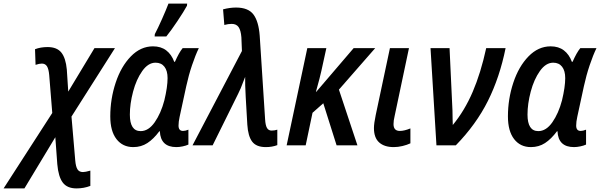

<svg xmlns="http://www.w3.org/2000/svg" viewBox="-140 -809 3341 1069"><path d="M151 -180 134 -391Q131 -425 121.5 -440Q112 -455 93 -455Q79 -455 58 -448L55 -535Q86 -547 125 -547Q177 -547 201.5 -516.5Q226 -486 232 -422L240 -299L386 -541H500L258 -160L279 85Q282 119 291.5 134Q301 149 322 149Q335 149 363 141V226Q327 240 286 240Q234 240 209.5 207.5Q185 175 179 105L168 -45L-4 240H-120Z M474 -161Q474 -258 504 -348.5Q534 -439 588.5 -495Q643 -551 712 -551Q756 -551 785.5 -528.5Q815 -506 830 -465H834Q857 -517 877 -541H967Q948 -502 929 -445.5Q910 -389 897 -329L860 -158Q854 -131 854 -110Q854 -80 879 -80Q892 -80 909 -87V-4Q896 2 877 6Q858 10 842 10Q754 10 750 -78H747Q715 -35 680.5 -12.5Q646 10 602 10Q543 10 508.5 -34.5Q474 -79 474 -161ZM775 -250Q793 -325 793 -374Q793 -415 775.5 -437.5Q758 -460 726 -460Q685 -460 652 -413.5Q619 -367 601 -299Q583 -231 583 -171Q583 -79 643 -79Q687 -79 721.5 -128.5Q756 -178 775 -250ZM722 -619Q739 -651 762.5 -704Q786 -757 798 -789H902L901 -777Q883 -744 847.5 -691Q812 -638 786 -606H721Z M1237 -115 1228 -270Q1224 -341 1225 -381L1216 -358Q1200 -314 1186 -287L1044 0H932L1207 -525L1204 -601Q1201 -640 1188.5 -658Q1176 -676 1150 -676Q1130 -676 1109 -670L1102 -757Q1140 -767 1174 -767Q1242 -767 1271 -728.5Q1300 -690 1306 -610L1336 -145Q1338 -111 1346.5 -96.5Q1355 -82 1372 -82Q1389 -82 1404 -87V-1Q1375 10 1340 10Q1287 10 1264 -20.5Q1241 -51 1237 -115Z M1571 -541H1677L1649 -413Q1643 -384 1619 -298H1621L1829 -541H1949L1747 -310L1850 0H1734L1660 -234L1600 -181L1562 0H1456Z M1942 -96Q1942 -121 1952 -169L2031 -541H2137L2057 -162Q2051 -138 2051 -118Q2051 -80 2086 -80Q2111 -80 2145 -94V-11Q2126 -2 2101 4Q2076 10 2052 10Q2000 10 1971 -16Q1942 -42 1942 -96Z M2257 -541H2363L2377 -241Q2380 -193 2380 -146Q2381 -134 2381 -113Q2447 -193 2492 -298Q2537 -403 2567 -541H2675Q2642 -378 2576.5 -247Q2511 -116 2398 0H2290Z M2688 -161Q2688 -258 2718 -348.5Q2748 -439 2802.5 -495Q2857 -551 2926 -551Q2970 -551 2999.5 -528.5Q3029 -506 3044 -465H3048Q3071 -517 3091 -541H3181Q3162 -502 3143 -445.5Q3124 -389 3111 -329L3074 -158Q3068 -131 3068 -110Q3068 -80 3093 -80Q3106 -80 3123 -87V-4Q3110 2 3091 6Q3072 10 3056 10Q2968 10 2964 -78H2961Q2929 -35 2894.5 -12.5Q2860 10 2816 10Q2757 10 2722.5 -34.5Q2688 -79 2688 -161ZM2989 -250Q3007 -325 3007 -374Q3007 -415 2989.5 -437.5Q2972 -460 2940 -460Q2899 -460 2866 -413.5Q2833 -367 2815 -299Q2797 -231 2797 -171Q2797 -79 2857 -79Q2901 -79 2935.5 -128.5Q2970 -178 2989 -250Z"/></svg>

Font: Noto Sans UI NarrowMedium
Style: Italic
Weight: 500
Width: 4
Italic angle: -12°
Designer: Monotype Design Team
Foundry: Monotype Imaging Inc.
Version: Version 1.001